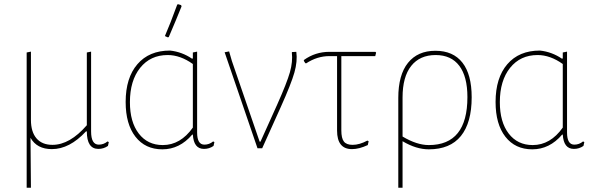

<svg xmlns="http://www.w3.org/2000/svg" viewBox="-20 -695 2797 900"><path d="M105 185V-449L125 -453V-133Q125 -77 151 -46.5Q177 -16 226 -16Q307 -16 387 -108V-449L407 -453V-79Q407 -17 443 -17Q466 -17 484 -32L490 -29L486 -11Q466 3 441 3Q387 3 387 -79H383Q306 4 223 4Q153 4 123 -49L125 185Z M811 -674 816 -675 829 -671 831 -665Q807 -605 771 -521L766 -520L753 -526Q777 -581 811 -674ZM741 5Q661 5 615 -54Q569 -113 569 -217Q569 -330 624 -394Q679 -458 777 -458Q833 -452 880 -420L884 -421V-449L904 -453V-74Q904 -17 938 -17Q961 -17 979 -32L985 -29L981 -11Q961 3 936 3Q888 3 884 -64H881Q822 5 741 5ZM589 -216Q589 -123 630.5 -69Q672 -15 743 -15Q826 -15 884 -97V-395Q825 -437 766 -437Q685 -437 637 -377Q589 -317 589 -216Z M1369 -452Q1375 -408 1360 -355Q1345 -302 1296 -193L1209 0H1187L1033 -450L1054 -454L1067 -409L1197 -31H1201L1279 -204Q1325 -307 1339 -356.5Q1353 -406 1348 -449L1349 -451Z M1630 4Q1560 4 1560 -83V-432H1524Q1467 -432 1415 -398L1411 -399L1404 -410L1405 -414Q1458 -452 1524 -452H1740L1743 -448L1739 -432H1580V-84Q1580 -47 1592 -31.5Q1604 -16 1633 -16Q1665 -16 1702 -36L1708 -33L1704 -15Q1663 4 1630 4Z M1847 185V-236Q1847 -344 1892.5 -400.5Q1938 -457 2021 -457Q2104 -457 2147.5 -401.5Q2191 -346 2191 -239Q2191 -120 2140.5 -57.5Q2090 5 1990 5Q1931 5 1867 -33V185ZM1867 -238V-55Q1934 -15 1990 -15Q2171 -15 2171 -240Q2171 -336 2133 -386.5Q2095 -437 2022 -437Q1948 -437 1907.5 -386Q1867 -335 1867 -238Z M2475 5Q2395 5 2349 -54Q2303 -113 2303 -217Q2303 -330 2358 -394Q2413 -458 2511 -458Q2567 -452 2614 -420L2618 -421V-449L2638 -453V-74Q2638 -17 2672 -17Q2695 -17 2713 -32L2719 -29L2715 -11Q2695 3 2670 3Q2622 3 2618 -64H2615Q2556 5 2475 5ZM2323 -216Q2323 -123 2364.5 -69Q2406 -15 2477 -15Q2560 -15 2618 -97V-395Q2559 -437 2500 -437Q2419 -437 2371 -377Q2323 -317 2323 -216Z"/></svg>

Font: Alegreya Sans SC Thin
Style: Regular
Weight: 100
Designer: Juan Pablo del Peral
Foundry: Huerta Tipografica
Version: Version 2.007